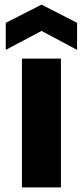

<svg xmlns="http://www.w3.org/2000/svg" viewBox="-20 -812 359 832"><path d="M75 -558H244V0H75ZM314 -596 160 -678 5 -596V-713L160 -792L314 -713Z"/></svg>

Font: Parkinsans
Style: Bold
Weight: 700
Designer: Red Stone, Indian Type Foundry
Foundry: Indian Type Foundry
Version: Version 1.000